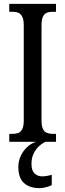

<svg xmlns="http://www.w3.org/2000/svg" viewBox="-20 -734 337 994"><path d="M28 0V-41H47Q63 -41 75.5 -46Q88 -51 95.5 -66Q103 -81 103 -110V-602Q103 -632 95.5 -647Q88 -662 75.5 -667.5Q63 -673 47 -673H28V-714H270V-673H251Q234 -673 221.5 -667.5Q209 -662 202 -647Q195 -632 195 -602V-111Q195 -82 202 -67Q209 -52 222 -46.5Q235 -41 251 -41H270V0ZM185 240Q133 240 104 213.5Q75 187 75 130Q75 99 88 72Q101 45 122 26Q143 7 168 0H217Q201 6 183.5 21.5Q166 37 154.5 60Q143 83 143 115Q143 149 159 164Q175 179 198 179Q209 179 221.5 177Q234 175 248 171V224Q240 229 228.5 232.5Q217 236 205.5 238Q194 240 185 240Z"/></svg>

Font: Noto Serif Khmer ExtraCondensed
Style: Regular
Weight: 400
Width: 2
Designer: Danh Hong and the Monotype Design Team
Foundry: Monotype Imaging Inc.
Version: Version 2.004